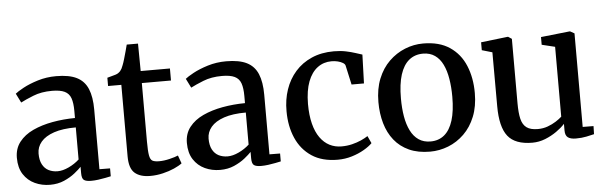

<svg xmlns="http://www.w3.org/2000/svg" viewBox="-46 -850 3207 1017"><g transform="rotate(-5 1557.0 -341.5)"><path d="M184 10.5Q140.5 10.5 103.2 -6.8Q66 -24 43.2 -59Q20.5 -94 20.5 -147Q20.5 -196.5 47.8 -231.2Q75 -266 121.2 -287.5Q167.5 -309 225.5 -319.5Q283.5 -330 345.5 -330.5V-368Q345.5 -410.5 336.5 -436Q327.5 -461.5 303.8 -473Q280 -484.5 236.5 -484.5Q179.5 -484.5 136.5 -467.2Q93.5 -450 69 -437L44.5 -486Q56 -496 88.5 -513.8Q121 -531.5 167.2 -545.8Q213.5 -560 265 -560Q334 -560 374.5 -539.8Q415 -519.5 433 -476.5Q451 -433.5 451 -366V-49L507.5 -48.5V-6.5Q496.5 -4 478.5 -0.5Q460.5 3 440.2 5.8Q420 8.5 402.5 8.5Q375.5 8.5 364 0.2Q352.5 -8 352.5 -37V-70.5Q340.5 -57.5 316.5 -38.2Q292.5 -19 259 -4.2Q225.5 10.5 184 10.5ZM230 -57.5Q257 -57.5 289 -72.5Q321 -87.5 345.5 -110V-280.5Q275.5 -280.5 229.2 -264.8Q183 -249 160 -221.8Q137 -194.5 137 -159.5Q137 -124.5 149 -101.8Q161 -79 182.2 -68.2Q203.5 -57.5 230 -57.5Z M716.5 10Q663 10 634.2 -15Q605.5 -40 605.5 -103.5V-484H535V-528Q545 -531 556.8 -534Q568.5 -537 579 -540.2Q589.5 -543.5 594.5 -547.5Q601 -552 605.5 -557.2Q610 -562.5 613.8 -569.5Q617.5 -576.5 621 -586.5Q626 -598.5 632 -619.2Q638 -640 643.8 -660.8Q649.5 -681.5 652.5 -694H712.5L714 -548H869.5V-484H714.5V-172.5Q714.5 -122 718.8 -99Q723 -76 734.8 -69.8Q746.5 -63.5 770 -63.5Q796 -63.5 826 -70.8Q856 -78 871.5 -85L887 -42Q871.5 -30 844.5 -18Q817.5 -6 784 2Q750.5 10 716.5 10Z M1088 10.5Q1044.5 10.5 1007.2 -6.8Q970 -24 947.2 -59Q924.5 -94 924.5 -147Q924.5 -196.5 951.8 -231.2Q979 -266 1025.2 -287.5Q1071.5 -309 1129.5 -319.5Q1187.5 -330 1249.5 -330.5V-368Q1249.5 -410.5 1240.5 -436Q1231.5 -461.5 1207.8 -473Q1184 -484.5 1140.5 -484.5Q1083.5 -484.5 1040.5 -467.2Q997.5 -450 973 -437L948.5 -486Q960 -496 992.5 -513.8Q1025 -531.5 1071.2 -545.8Q1117.5 -560 1169 -560Q1238 -560 1278.5 -539.8Q1319 -519.5 1337 -476.5Q1355 -433.5 1355 -366V-49L1411.5 -48.5V-6.5Q1400.5 -4 1382.5 -0.5Q1364.5 3 1344.2 5.8Q1324 8.5 1306.5 8.5Q1279.5 8.5 1268 0.2Q1256.5 -8 1256.5 -37V-70.5Q1244.5 -57.5 1220.5 -38.2Q1196.5 -19 1163 -4.2Q1129.5 10.5 1088 10.5ZM1134 -57.5Q1161 -57.5 1193 -72.5Q1225 -87.5 1249.5 -110V-280.5Q1179.5 -280.5 1133.2 -264.8Q1087 -249 1064 -221.8Q1041 -194.5 1041 -159.5Q1041 -124.5 1053 -101.8Q1065 -79 1086.2 -68.2Q1107.5 -57.5 1134 -57.5Z M1713.5 11Q1630.5 11 1575.5 -25.5Q1520.5 -62 1492.8 -125.2Q1465 -188.5 1465 -268.5Q1464.5 -330 1482.8 -383.5Q1501 -437 1536.5 -477.2Q1572 -517.5 1623.8 -540.2Q1675.5 -563 1742 -563Q1777 -563 1805.8 -557Q1834.5 -551 1856 -543.8Q1877.5 -536.5 1891.5 -532.5L1886.5 -379.5H1820.5L1798 -481.5Q1796.5 -490 1785.5 -496.8Q1774.5 -503.5 1758.8 -507.5Q1743 -511.5 1725 -511.5Q1683 -511.5 1650.8 -487.5Q1618.5 -463.5 1600.2 -416Q1582 -368.5 1581.5 -297Q1581.5 -237 1593 -191.8Q1604.5 -146.5 1625.8 -116.8Q1647 -87 1676 -72.2Q1705 -57.5 1739.5 -57.5Q1769 -57.5 1795.5 -64Q1822 -70.5 1843.8 -80.2Q1865.5 -90 1880.5 -100L1898.5 -61Q1882.5 -44.5 1853.8 -27.8Q1825 -11 1788.8 0Q1752.5 11 1713.5 11Z M1954 -274Q1954 -344.5 1975.8 -398.2Q1997.5 -452 2035 -488.5Q2072.5 -525 2119.5 -544Q2166.5 -563 2216.5 -563Q2302.5 -563 2358 -525.5Q2413.5 -488 2440.2 -423.5Q2467 -359 2467 -277.5Q2467 -207 2445.2 -153Q2423.5 -99 2386 -62.5Q2348.5 -26 2301.5 -7.5Q2254.5 11 2204.5 11Q2140 11 2092.8 -10.5Q2045.5 -32 2014.8 -70.5Q1984 -109 1969 -161Q1954 -213 1954 -274ZM2211.5 -42.5Q2254.5 -42.5 2284.8 -67.5Q2315 -92.5 2330.8 -142.8Q2346.5 -193 2346.5 -269Q2346.5 -320 2339.2 -364Q2332 -408 2316.2 -440.5Q2300.5 -473 2274.5 -491.2Q2248.5 -509.5 2211.5 -509.5Q2168 -509.5 2137.2 -484.5Q2106.5 -459.5 2090.5 -409.5Q2074.5 -359.5 2074.5 -283Q2074.5 -231 2082 -187.2Q2089.5 -143.5 2105.8 -111Q2122 -78.5 2148.2 -60.5Q2174.5 -42.5 2211.5 -42.5Z M2979.5 9Q2951.5 9 2937.2 -1.5Q2923 -12 2923 -38.5V-74Q2905.5 -54.5 2877.8 -35Q2850 -15.5 2816.8 -2.2Q2783.5 11 2748 11Q2656.5 11 2617.8 -38.2Q2579 -87.5 2579 -198L2578.5 -484.5L2523.5 -500.5V-542.5L2665 -559H2668.5L2687.5 -546.5V-204Q2687.5 -152.5 2695.2 -120.5Q2703 -88.5 2723.8 -73.5Q2744.5 -58.5 2783 -58.5Q2811.5 -58.5 2836 -67.5Q2860.5 -76.5 2880 -89Q2899.5 -101.5 2912 -113V-484.5L2842 -501.5V-542.5L2994 -559H2998L3020.5 -546.5V-49L3078 -48.5L3077 -5.5Q3060 -1.5 3035.5 3.8Q3011 9 2979.5 9Z"/></g></svg>

Font: Merriweather 36pt Medium
Style: Regular
Weight: 500
Version: Version 2.100